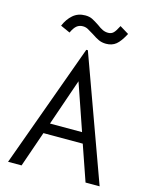

<svg xmlns="http://www.w3.org/2000/svg" viewBox="-119 -873 738 948"><g transform="rotate(15 250.0 -398.5)"><path d="M349 -182H148L85 0H16L246 -634H254L484 0H412ZM331 -236 249 -474 167 -236ZM425 -763Q403 -721 382.5 -704.5Q362 -688 332 -688Q311 -688 294.5 -695.5Q278 -703 256 -718Q237 -730 225.5 -736Q214 -742 200 -742Q182 -742 169 -731.5Q156 -721 144 -695L95 -717Q110 -753 135.5 -775Q161 -797 198 -797Q219 -797 234 -789.5Q249 -782 270 -768Q287 -755 300 -749Q313 -743 328 -743Q344 -743 354.5 -753Q365 -763 379 -791Z"/></g></svg>

Font: Vazir Code FD
Style: Code-FD
Weight: 400
Foundry: DejaVu fonts team - Redesigned by Saber Rastikerdar
Version: Version 1.1.2